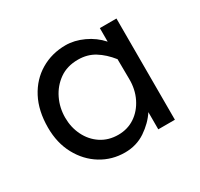

<svg xmlns="http://www.w3.org/2000/svg" viewBox="-115 -643 837 802"><g transform="rotate(-30 303.5 -241.5)"><path d="M276.4 14.6Q213.9 14.6 162.1 -17.1Q110.4 -48.8 79.6 -105.5Q48.8 -162.1 48.8 -236.3Q48.8 -317.4 79.6 -376Q110.4 -434.6 164.1 -466.3Q217.8 -498 284.2 -498Q326.2 -498 369.6 -478Q413.1 -458 444.3 -422.9V-488.3H524.4V0H444.3V-83Q418.9 -43.9 375.5 -14.6Q332 14.6 276.4 14.6ZM289.1 -63.5Q334 -63.5 369.1 -86.9Q404.3 -110.4 424.8 -151.9Q445.3 -193.4 444.3 -245.1L443.4 -338.9Q413.1 -377 378.4 -398.4Q343.8 -419.9 298.8 -419.9Q246.1 -419.9 209 -393.6Q171.9 -367.2 151.9 -325.7Q131.8 -284.2 131.8 -236.3Q131.8 -189.5 151.4 -149.9Q170.9 -110.4 206.5 -86.9Q242.2 -63.5 289.1 -63.5Z"/></g></svg>

Font: Sen
Style: Regular
Weight: 400
Designer: Kosal Sen, Philatype
Foundry: Philatype
Version: Version 2.000;gftools[0.9.31]